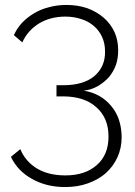

<svg xmlns="http://www.w3.org/2000/svg" viewBox="-20 -748 543 775"><path d="M318 -382Q387 -371 429 -320Q470 -272 471 -195Q471 -150 454 -113Q437 -76 407 -49Q377 -23 335 -8Q294 7 243 7Q167 7 109 -26Q51 -58 24 -115L62 -146Q82 -97 129 -68Q176 -40 244 -40Q324 -40 371 -82Q418 -123 418 -197Q418 -272 369 -315Q321 -359 233 -359H208V-404H235Q317 -404 361 -441Q405 -479 404 -540Q404 -573 392 -599Q380 -625 359 -643Q337 -662 308 -671Q278 -681 244 -681Q183 -681 137 -653Q92 -625 70 -577L36 -606Q48 -633 69 -656Q90 -678 117 -694Q145 -711 178 -719Q211 -728 248 -728Q294 -728 332 -715Q370 -701 398 -677Q426 -653 442 -619Q457 -586 457 -545Q457 -513 448 -486Q438 -459 420 -437Q401 -416 376 -401Q350 -386 318 -382Z"/></svg>

Font: Oxford Sans
Style: Regular
Weight: 300
Designer: Matt McInerney, Pablo Impallari, Rodrigo Fuenzalida
Foundry: Matt McInerney, Pablo Impallari, Rodrigo Fuenzalida
Version: Version 3.000g; ttfautohint (v1.5) -l 8 -r 28 -G 28 -x 14 -D